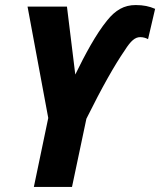

<svg xmlns="http://www.w3.org/2000/svg" viewBox="-20 -740 634 760"><path d="M114 0H265L322 -270C384 -395 434 -483 474 -541C498 -579 515 -593 535 -593C548 -593 559 -589 566 -585L594 -705C571 -715 548 -720 517 -720C471 -720 437 -700 404 -659C360 -605 317 -525 278 -445L245 -714H89L171 -273Z"/></svg>

Font: Noto Sans Display SemiCondensed Extra
Style: Italic
Weight: 800
Width: 4
Italic angle: -12°
Designer: Monotype Design Team
Foundry: Monotype Imaging Inc.
Version: Version 1.900